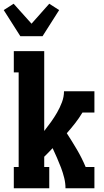

<svg xmlns="http://www.w3.org/2000/svg" viewBox="-40 -1009 560 1029"><path d="M69 -815 -20 -955 33 -989 129 -882 224 -989 277 -955 188 -815ZM34 0V-114H60V-621H34V-735H197V-307Q216 -331 233.5 -355.5Q251 -380 266 -406Q281 -432 292 -461Q303 -490 303 -520H466V-406H402Q384 -376 362.5 -348.5Q341 -321 318 -295Q346 -252 372.5 -207Q399 -162 419 -114H466V0H311Q311 -28 304 -56Q297 -84 287 -110.5Q277 -137 265.5 -163Q254 -189 242 -215Q231 -203 219.5 -191.5Q208 -180 197 -169V-114H224V0Z"/></svg>

Font: Iosevka Curly Slab Heavy
Style: Regular
Weight: 900
Monospace: yes
Designer: Belleve Invis
Foundry: Belleve Invis
Version: Version 22.1.2; ttfautohint (v1.8.4)